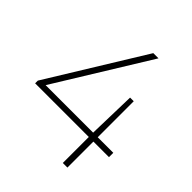

<svg xmlns="http://www.w3.org/2000/svg" viewBox="-202 -871 1003 1003"><g transform="rotate(45 299.0 -370.0)"><path d="M28 -192V-212L353 -740H391.5L73.5 -224H424.5L431.5 -490H458.5V-224H573.5V-192H458.5V0H424.5V-192Z"/></g></svg>

Font: Encode Sans Semi Expanded Thin
Style: Regular
Weight: 100
Width: 6
Designer: Multiple Designers
Foundry: Impallari Type
Version: Version 3.000; ttfautohint (v1.8.3) -l 8 -r 50 -G 200 -x 14 